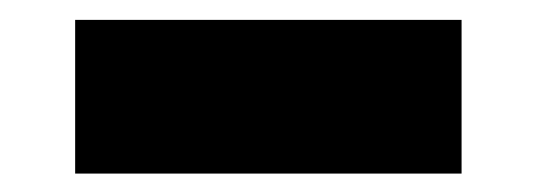

<svg xmlns="http://www.w3.org/2000/svg" viewBox="-20 -384 554 198"><path d="M57.5 -205V-363.5H456V-205Z"/></svg>

Font: Encode Sans SemiExpanded SemiExpanded ExtraBold
Style: Regular
Weight: 800
Width: 6
Designer: Multiple Designers
Foundry: Impallari Type
Version: Version 3.000; ttfautohint (v1.8.3) -l 8 -r 50 -G 200 -x 14 